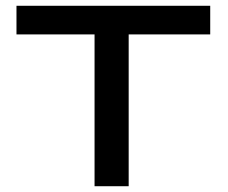

<svg xmlns="http://www.w3.org/2000/svg" viewBox="-20 -644 790 664"><path d="M307 0V-525H37V-624H707V-525H425V0Z"/></svg>

Font: Inconsolata ExtraExpanded
Style: Bold
Weight: 700
Width: 8
Monospace: yes
Designer: Raph Levien, Cyreal, Brenton Simpson
Foundry: Raph Levien, Cyreal, Google
Version: Version 3.100; ttfautohint (v1.8.4.7-5d5b)